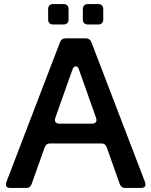

<svg xmlns="http://www.w3.org/2000/svg" viewBox="-20 -921 742 941"><path d="M693 -17Q693 0 672 0H594Q583 0 577 -4.5Q571 -9 567 -19L503 -199Q499 -209 493 -213.5Q487 -218 476 -218H226Q215 -218 209 -213.5Q203 -209 199 -199L135 -19Q131 -9 125 -4.5Q119 0 108 0H30Q9 0 9 -17Q9 -20 11 -28L274 -714Q281 -733 301 -733H401Q421 -733 428 -714L691 -28Q693 -20 693 -17ZM351 -596Q341 -596 335 -580L251 -343Q249 -335 249 -333Q249 -325 254.5 -320Q260 -315 270 -315H432Q442 -315 447.5 -320Q453 -325 453 -333Q453 -335 451 -343L367 -580Q365 -588 360.5 -592Q356 -596 351 -596ZM292 -801H240Q229 -801 222.5 -807.5Q216 -814 216 -825V-877Q216 -888 222.5 -894.5Q229 -901 240 -901H292Q303 -901 309.5 -894.5Q316 -888 316 -877V-825Q316 -814 309.5 -807.5Q303 -801 292 -801ZM462 -801H410Q399 -801 392.5 -807.5Q386 -814 386 -825V-877Q386 -888 392.5 -894.5Q399 -901 410 -901H462Q473 -901 479.5 -894.5Q486 -888 486 -877V-825Q486 -814 479.5 -807.5Q473 -801 462 -801Z"/></svg>

Font: Shippori Gothic B2 Bold
Style: Regular
Weight: 700
Designer: FONTDASU
Foundry: FONTDASU / Google Inc. / but / Adobe
Version: Version 1.130